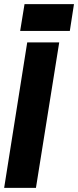

<svg xmlns="http://www.w3.org/2000/svg" viewBox="-33 -904 376 924"><path d="M-13 0 98 -700H252L140 0ZM64 -755 85 -884H323L303 -755Z"/></svg>

Font: Georama Condensed ExtraBold
Style: Italic
Weight: 800
Width: 3
Italic angle: -9°
Designer: Jean-Baptiste Levee
Foundry: Production Type
Version: Version 1.000